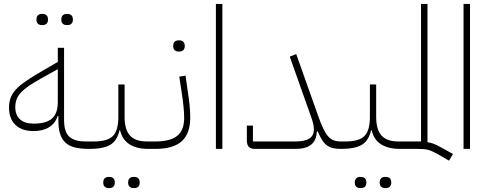

<svg xmlns="http://www.w3.org/2000/svg" viewBox="-20 -760 2506 980"><path d="M436 0Q392 0 362 -7.5Q332 -15 313.5 -32.5Q295 -50 286.5 -77.5Q278 -105 278 -146V-168H274Q263 -131 231 -111Q199 -91 151 -91Q92 -91 59 -122.5Q26 -154 26 -211Q26 -238 34 -260Q42 -282 59.5 -301.5Q77 -321 104.5 -340.5Q132 -360 172 -384L275 -444V-516H307V-148Q307 -86 334 -62Q361 -38 415 -38H449V-12ZM152 -129Q216 -129 245.5 -155Q275 -181 275 -239V-407L189 -359Q153 -339 128 -322Q103 -305 87.5 -288.5Q72 -272 65 -253.5Q58 -235 58 -213Q58 -173 82 -151Q106 -129 152 -129ZM320 -632Q308 -632 300.5 -639Q293 -646 293 -660Q293 -675 300.5 -682Q308 -689 320 -689H325Q337 -689 344.5 -682Q352 -675 352 -660Q352 -646 344.5 -639Q337 -632 325 -632ZM193 -632Q181 -632 173.5 -639Q166 -646 166 -660Q166 -675 173.5 -682Q181 -689 193 -689H198Q210 -689 217.5 -682Q225 -675 225 -660Q225 -646 217.5 -639Q210 -632 198 -632Z M437 -26 449 -38H460Q529 -38 556.5 -66Q584 -94 584 -163V-329H616V-163Q616 -98 643.5 -68Q671 -38 728 -38H751V-12L739 0Q615 0 593 -95H590Q578 -42 543 -21Q508 0 437 0ZM661 200Q649 200 641.5 193Q634 186 634 172Q634 157 641.5 150Q649 143 661 143H666Q678 143 685.5 150Q693 157 693 172Q693 186 685.5 193Q678 200 666 200ZM534 200Q522 200 514.5 193Q507 186 507 172Q507 157 514.5 150Q522 143 534 143H539Q551 143 558.5 150Q566 157 566 172Q566 186 558.5 193Q551 200 539 200Z M739 -26 751 -38H773Q849 -38 884.5 -66.5Q920 -95 920 -158Q920 -181 917 -213Q914 -245 907 -291L895 -369L927 -374L938 -296Q945 -253 948 -220Q951 -187 951 -160Q951 -78 907.5 -39Q864 0 773 0H739ZM891 -497Q879 -497 871.5 -504Q864 -511 864 -525Q864 -540 871.5 -547Q879 -554 891 -554H896Q908 -554 915.5 -547Q923 -540 923 -525Q923 -511 915.5 -504Q908 -497 896 -497Z M1082 -740H1115V0H1082Z M1281 0Q1240 0 1240 -42V-119H1271V-38H1490Q1582 -38 1582 -98Q1582 -113 1579 -127Q1576 -141 1566 -169L1459 -471L1492 -484L1603 -171Q1617 -131 1629 -105.5Q1641 -80 1654 -65Q1667 -50 1682.5 -44Q1698 -38 1719 -38H1733V-12L1721 0Q1697 0 1679.5 -4Q1662 -8 1648.5 -18Q1635 -28 1624 -45.5Q1613 -63 1602 -89H1597Q1594 0 1490 0Z M1721 -26 1733 -38H1744Q1813 -38 1840.5 -66Q1868 -94 1868 -163V-329H1900V-163Q1900 -98 1927.5 -68Q1955 -38 2012 -38H2035V-12L2023 0Q1899 0 1877 -95H1874Q1862 -42 1827 -21Q1792 0 1721 0ZM1945 200Q1933 200 1925.5 193Q1918 186 1918 172Q1918 157 1925.5 150Q1933 143 1945 143H1950Q1962 143 1969.5 150Q1977 157 1977 172Q1977 186 1969.5 193Q1962 200 1950 200ZM1818 200Q1806 200 1798.5 193Q1791 186 1791 172Q1791 157 1798.5 150Q1806 143 1818 143H1823Q1835 143 1842.5 150Q1850 157 1850 172Q1850 186 1842.5 193Q1835 200 1823 200Z M2211 25Q2198 18 2187.5 13Q2177 8 2166 5Q2155 2 2141 1Q2127 0 2107 0H2023V-26L2035 -38H2129V-740H2162V-34Q2179 -32 2194 -26Q2209 -20 2229 -9L2292 26L2272 60Z M2346 -740H2379V0H2346Z"/></svg>

Font: IBM Plex Sans Arabic ExtraLight
Style: Regular
Weight: 200
Designer: Mike Abbink, Paul van der Laan, Pieter van Rosmalen, Wael Morcos, Khajak Apelian
Foundry: Bold Monday
Version: Version 1.1